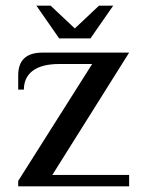

<svg xmlns="http://www.w3.org/2000/svg" viewBox="-20 -655 506 675"><path d="M44 -19 304 -430H189Q127 -430 95.5 -406.5Q64 -383 64 -340H44V-390Q44 -470 129 -470H434L164 -40H434V0H44ZM188 -520 108 -635H158L243 -555L328 -635H378L298 -520Z"/></svg>

Font: Philosopher
Style: Regular
Weight: 400
Designer: Jovanny Lemonad
Foundry: Jovanny Lemonad
Version: Version 2.000